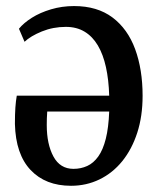

<svg xmlns="http://www.w3.org/2000/svg" viewBox="-20 -584 508 618"><path d="M208.5 14Q126.5 14 78.5 -36.8Q30.5 -87.5 28 -185Q28 -217 29.5 -238Q31 -259 34 -276H331.5Q330 -327 321 -368Q312 -409 294.8 -438Q277.5 -467 252 -482.2Q226.5 -497.5 192 -497.5Q151 -497.5 114.8 -482.8Q78.5 -468 59 -449.5L41 -491.5Q56 -510 82.5 -526.8Q109 -543.5 144.2 -554Q179.5 -564.5 218.5 -564.5Q293 -564.5 342 -527.8Q391 -491 415 -425.8Q439 -360.5 439 -275.5Q439 -210 421.8 -156.8Q404.5 -103.5 373.5 -65.2Q342.5 -27 300.2 -6.5Q258 14 208.5 14ZM216.5 -40.5Q240.5 -40.5 260.8 -49.8Q281 -59 296.2 -80.2Q311.5 -101.5 320.5 -137.2Q329.5 -173 331.5 -225H132Q131 -213 130.8 -202.5Q130.5 -192 130.5 -181.5Q130.5 -120 152 -80.2Q173.5 -40.5 216.5 -40.5Z"/></svg>

Font: Merriweather 24pt SemiCondensed
Style: Regular
Weight: 400
Width: 4
Designer: Eben Sorkin
Foundry: Eben Sorkin
Version: Version 2.100